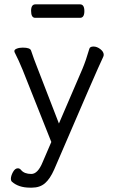

<svg xmlns="http://www.w3.org/2000/svg" viewBox="-20 -699 540 883"><path d="M127 164H118Q65 164 34 136Q30 131 30 124Q30 110 39.5 92.5Q49 75 62 75Q71 75 77 83Q92 101 124 101Q154 101 176 47L216 -46L84 -378Q66 -422 47 -459L46 -464Q46 -471 57.5 -475.5Q69 -480 85 -480Q119 -480 123 -466Q136 -427 150 -392L251 -131L359 -382Q375 -420 391 -475Q394 -485 410 -485Q426 -485 441.5 -473Q457 -461 457 -447Q457 -442 454 -436Q429 -385 229 81Q210 124 186.5 144Q163 164 127 164ZM348 -617H142Q123 -617 123 -649Q123 -679 143 -679H348Q368 -679 368 -648Q368 -617 348 -617Z"/></svg>

Font: Moon Stars Kai HW
Style: Regular
Weight: 400
Designer: GuiWonder
Version: Version 1.101